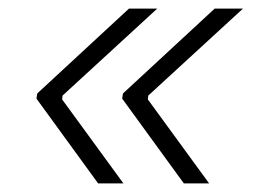

<svg xmlns="http://www.w3.org/2000/svg" viewBox="-20 -498 623 448"><path d="M209 -70H268L125 -266L126 -275L347 -478H281L67 -280L65 -268ZM409 -70H468L325 -266L326 -275L547 -478H481L267 -280L265 -268Z"/></svg>

Font: Fixel Display 20240404 Light
Style: Italic
Weight: 300
Italic angle: -10°
Designer: AlfaBravo + MacPaw
Foundry: Kyrylo Tkachov, Marchela Mozhyna, Serhii Makarenko, Maria Weinstein, Zakhar Kryvoshyya
Version: Version 1.211;Glyphs 3.2 (3225)